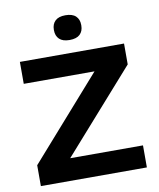

<svg xmlns="http://www.w3.org/2000/svg" viewBox="-91 -903 807 974"><g transform="rotate(-10 313.0 -416.0)"><path d="M586 -113.5V0H40V-107.5L409 -526H44.5V-639H581V-531.5L211 -113.5ZM312.5 -704.5Q277.5 -704.5 260 -721.2Q242.5 -738 242.5 -767V-769.5Q242.5 -798.5 260 -815.2Q277.5 -832 312.5 -832Q348.5 -832 366 -815.2Q383.5 -798.5 383.5 -769.5V-767Q383.5 -738 366 -721.2Q348.5 -704.5 312.5 -704.5Z"/></g></svg>

Font: AnekLatin_SemiExpandedSemiBold
Style: Regular
Weight: 600
Width: 6
Designer: Yesha Goshar
Foundry: Ek Type
Version: Version 1.003